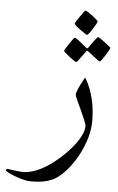

<svg xmlns="http://www.w3.org/2000/svg" viewBox="-125 -555 523 850"><g transform="rotate(5 137.0 -130.0)"><path d="M292.5 -31.7Q292.5 2.4 282.5 38.8Q272.5 75.2 255.4 109.4Q238.3 143.6 215.8 173.3Q193.4 203.1 167.5 223.6Q151.9 236.3 134.5 243.2Q117.2 250 100.8 252.9Q84.5 255.9 69.6 256.6Q54.7 257.3 44.4 257.3Q26.9 257.3 6.8 251.7Q-13.2 246.1 -30.3 239.5Q-47.4 232.9 -58.6 226.6Q-69.8 220.2 -69.8 219.2Q-69.8 217.3 -67.9 214.4Q-65.9 211.4 -64 211.4Q-63.5 211.4 -54.7 212.6Q-45.9 213.9 -34.9 215.3Q-23.9 216.8 -12.7 218Q-1.5 219.2 5.9 219.2Q42.5 219.2 85.9 197.3Q129.4 175.3 177.2 130.9Q219.7 90.8 242.2 54.7Q264.6 18.6 264.6 -5.4Q264.6 -14.2 256.1 -34.9Q247.6 -55.7 237.1 -77.9Q226.6 -100.1 218 -118.9Q209.5 -137.7 209.5 -143.6Q209.5 -147.9 214.1 -160.4Q218.8 -172.9 225.3 -186Q231.9 -199.2 237.8 -209.7Q243.7 -220.2 244.6 -221.7Q258.3 -199.2 267.6 -174.8Q276.9 -150.4 282.5 -125.7Q288.1 -101.1 290.3 -77.1Q292.5 -53.2 292.5 -31.7ZM278.3 -473.6Q278.3 -471.2 272.5 -460.9Q266.6 -450.7 259.5 -439.2Q252.4 -427.7 245.4 -418.9Q238.3 -410.2 235.8 -410.2Q234.4 -410.2 225.1 -416.3Q215.8 -422.4 205.1 -429.9Q194.3 -437.5 186 -445.1Q177.7 -452.6 177.7 -455.1Q177.7 -457.5 183.8 -467.5Q189.9 -477.5 197.8 -488.5Q205.6 -499.5 212.2 -508.3Q218.8 -517.1 220.2 -517.1Q222.7 -517.1 232.4 -511Q242.2 -504.9 252.2 -497.1Q262.2 -489.3 270.3 -482.2Q278.3 -475.1 278.3 -473.6ZM344.2 -361.8Q344.2 -359.4 338.4 -348.9Q332.5 -338.4 325.4 -327.1Q318.4 -315.9 311.5 -306.9Q304.7 -297.9 302.2 -297.9Q300.8 -297.9 292 -304Q283.2 -310.1 273.9 -317.9Q262.2 -326.2 248 -337.9Q245.6 -340.3 242.7 -340.3Q240.7 -340.3 238.3 -336.4Q228 -322.3 220.2 -311.5L207 -293.9Q201.2 -286.1 199.2 -286.1Q197.3 -286.1 187.7 -292.2Q178.2 -298.3 168 -306.4Q157.7 -314.5 149.4 -322Q141.1 -329.6 141.1 -331.1Q141.1 -333 147.2 -343Q153.3 -353 160.6 -364Q168 -375 174.8 -384Q181.6 -393.1 183.1 -393.1Q186.5 -393.1 195.1 -387Q203.6 -380.9 212.4 -374Q223.1 -365.7 235.8 -354.5Q240.2 -351.1 242.2 -351.1Q244.1 -351.1 248 -356Q256.8 -369.6 264.6 -380.4Q272 -389.2 278.1 -397Q284.2 -404.8 286.1 -404.8Q288.1 -404.8 297.4 -398.7Q306.6 -392.6 316.9 -384.8Q327.1 -377 335.7 -370.1Q344.2 -363.3 344.2 -361.8Z"/></g></svg>

Font: Accordance
Style: Regular
Weight: 400
Version: Version 1.1 (build May 11, 2018) Miklal Software Solutions, 